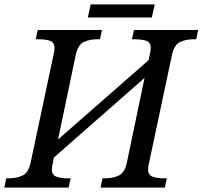

<svg xmlns="http://www.w3.org/2000/svg" viewBox="-41 -850 918 870"><path d="M-21 0 -13 -42H0Q34 -42 61 -54.5Q88 -67 98 -114L202 -604Q206 -620 206 -632Q206 -658 186 -665Q166 -672 134 -672H121L130 -714H421L412 -672H399Q365 -672 338.5 -659.5Q312 -647 302 -600L222 -218L632 -577L638 -604Q642 -620 642 -632Q642 -658 622 -665Q602 -672 570 -672H557L566 -714H857L848 -672H835Q801 -672 774.5 -659.5Q748 -647 738 -600L634 -110Q630 -94 630 -82Q630 -57 650.5 -49.5Q671 -42 702 -42H715L706 0H415L423 -42H436Q470 -42 497 -54.5Q524 -67 534 -114L614 -497L203 -136L198 -110Q194 -94 194 -82Q194 -57 214.5 -49.5Q235 -42 266 -42H279L270 0ZM357 -771 370 -830H660L647 -771Z"/></svg>

Font: NotoSerif-Italic
Style: Regular
Weight: 400
Italic angle: -12°
Designer: Monotype Design Team
Foundry: Monotype Imaging Inc.
Version: Version 2.007; ttfautohint (v1.8) -l 8 -r 50 -G 200 -x 14 -D